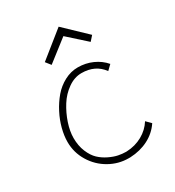

<svg xmlns="http://www.w3.org/2000/svg" viewBox="-174 -821 844 925"><g transform="rotate(-30 248.5 -359.0)"><path d="M172.9 -575.2 291 -667 391.1 -577.1 414.1 -603 293.9 -717.8 150.9 -603ZM277.8 -33.2H272.9Q253.9 -33.2 231.9 -37.6Q210 -42 183.6 -54.7Q157.2 -67.4 136.7 -86.7Q116.2 -106 102.1 -139.9Q87.9 -173.8 87.9 -216.8Q87.9 -254.4 102.5 -298.1Q117.2 -341.8 141.4 -380.1Q165.5 -418.5 201.7 -443.8Q237.8 -469.2 276.9 -469.2Q353.5 -469.2 394 -413.1L419.9 -438Q394 -468.3 356.2 -485.1Q318.4 -502 274.9 -502Q236.3 -502 200.4 -482.9Q164.6 -463.9 138.4 -433.1Q112.3 -402.3 92.8 -364.5Q73.2 -326.7 63.2 -287.8Q53.2 -249 53.2 -214.8Q53.2 -156.2 83.5 -106.4Q113.8 -56.6 163.6 -28.3Q213.4 0 269 0H278.8Q334.5 -2.4 379.4 -25.4Q424.3 -48.3 452.1 -89.8L426.8 -115.2Q404.3 -79.1 365 -57.1Q325.7 -35.2 277.8 -33.2Z"/></g></svg>

Font: Comic Neue Angular Light
Style: Regular
Weight: 300
Designer: Craig Rozynski
Foundry: Craig Rozynski
Version: Version 2.003